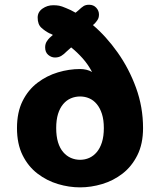

<svg xmlns="http://www.w3.org/2000/svg" viewBox="-20 -778 659 808"><path d="M317 10.5Q270.5 10.5 223.8 -3.5Q177 -17.5 137.8 -47.5Q98.5 -77.5 75 -125Q51.5 -172.5 51.5 -239Q51.5 -305.5 75 -352.8Q98.5 -400 137.8 -429.8Q177 -459.5 223.8 -473.5Q270.5 -487.5 317 -487.5Q330.5 -487.5 343.5 -484.5Q356.5 -481.5 367.5 -475Q350.5 -507 327.5 -532.8Q304.5 -558.5 279.5 -578.5L261 -562Q249 -549.5 237.8 -542.8Q226.5 -536 211.5 -536Q196 -536 183 -547Q170 -558 170 -578.5Q170 -593.5 177 -604Q184 -614.5 188.5 -618.5L202.5 -631Q198.5 -633.5 194.8 -635.2Q191 -637 187.5 -638Q170 -647 154.2 -661.2Q138.5 -675.5 138.5 -704Q138.5 -727.5 158.8 -741.8Q179 -756 204 -756Q218 -756 228.8 -754Q239.5 -752 258 -744Q277.5 -736.5 298 -724.5L309.5 -734Q323 -747 332 -752.5Q341 -758 355 -758Q373.5 -758 385 -745.5Q396.5 -733 396.5 -717Q396.5 -703 390.2 -693.8Q384 -684.5 377.5 -678L371 -672.5Q427 -625 475 -557.2Q523 -489.5 552.5 -408.5Q582 -327.5 582 -239Q582 -172.5 558.2 -125Q534.5 -77.5 495.8 -47.5Q457 -17.5 410 -3.5Q363 10.5 317 10.5ZM216.5 -239Q216.5 -204.5 224.2 -179.2Q232 -154 246 -137.8Q260 -121.5 278.2 -113.5Q296.5 -105.5 317 -105.5Q337.5 -105.5 355.5 -113.5Q373.5 -121.5 387.2 -137.8Q401 -154 409 -179.2Q417 -204.5 417 -239Q417 -273.5 409 -298.5Q401 -323.5 387.2 -340Q373.5 -356.5 355.5 -364.2Q337.5 -372 317 -372Q296.5 -372 278.2 -364.2Q260 -356.5 246 -340Q232 -323.5 224.2 -298.5Q216.5 -273.5 216.5 -239Z"/></svg>

Font: Sono Monospace
Style: Bold
Weight: 700
Designer: Tyler Finck
Foundry: Tyler Finck
Version: Version 2.112